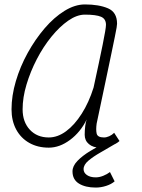

<svg xmlns="http://www.w3.org/2000/svg" viewBox="-20 -652 640 866"><path d="M495 -53 519 -16Q505 -3 481 5.5Q457 14 431 14Q400 14 381 -2Q362 -18 362 -44Q362 -65 364.5 -84Q367 -103 371 -113Q343 -56 296 -21Q249 14 200 14Q150 14 112 -7.5Q74 -29 53 -68Q32 -107 32 -159Q32 -220 51.5 -286Q71 -352 105 -413.5Q139 -475 181.5 -524.5Q224 -574 271 -603Q318 -632 363 -632Q426 -632 467 -614.5Q508 -597 508 -545Q508 -541 506 -527.5Q504 -514 498 -486Q492 -458 482 -408.5Q472 -359 455.5 -282Q439 -205 416 -95Q412 -67 416 -49.5Q420 -32 449 -32Q460 -32 472.5 -37.5Q485 -43 495 -53ZM200 -32Q240 -32 278 -60Q316 -88 348.5 -139Q381 -190 402 -257Q428 -376 443 -450Q458 -524 458 -540Q458 -567 435.5 -576.5Q413 -586 363 -586Q327 -586 288 -559Q249 -532 212 -486.5Q175 -441 146 -385Q117 -329 99.5 -270.5Q82 -212 82 -159Q82 -102 114.5 -67Q147 -32 200 -32ZM412 194Q365 194 336 176Q307 158 307 121Q307 97 329 74Q351 51 387 29Q423 7 463 -12L498 -2Q466 17 433.5 35.5Q401 54 379 72.5Q357 91 357 111Q357 127 372 137.5Q387 148 412 148Q428 148 445.5 141Q463 134 476 124L497 166Q482 179 458.5 186.5Q435 194 412 194Z"/></svg>

Font: Victor Mono Thin
Style: Italic
Weight: 100
Italic angle: -12°
Monospace: yes
Designer: Rune Bjørnerås
Version: Version 1.561;gftools[0.9.30]